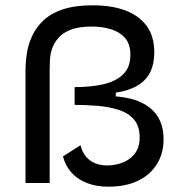

<svg xmlns="http://www.w3.org/2000/svg" viewBox="-20 -689 691 723"><path d="M388 14Q343 14 308 0.5Q273 -13 250 -38Q227 -63 217 -100L283 -142Q290 -115 305 -98Q320 -81 340 -73.5Q360 -66 384 -66Q404 -66 425.5 -71.5Q447 -77 465.5 -89.5Q484 -102 495 -122Q506 -142 506 -171Q506 -214 484.5 -239Q463 -264 426.5 -275.5Q390 -287 347 -290.5Q304 -294 261 -294V-361Q326 -361 372.5 -372.5Q419 -384 445 -410.5Q471 -437 471 -482Q471 -524 450 -547Q429 -570 396 -579.5Q363 -589 325 -589Q278 -589 247.5 -577.5Q217 -566 200.5 -547Q184 -528 176.5 -506.5Q169 -485 168 -464Q167 -443 167 -428V0H76V-422Q76 -453 81 -487Q86 -521 101 -553.5Q116 -586 144 -612.5Q172 -639 217.5 -654Q263 -669 329 -669Q401 -669 452.5 -649.5Q504 -630 532.5 -591Q561 -552 561 -491Q561 -449 546 -418Q531 -387 499 -367.5Q467 -348 416 -340V-326Q478 -321 518 -300Q558 -279 577 -245Q596 -211 596 -165Q596 -111 570.5 -70.5Q545 -30 499 -8Q453 14 388 14Z"/></svg>

Font: Bricolage Grotesque 48pt Condensed ExtraBold
Style: Regular
Weight: 400
Version: Version 1.000;gftools[0.9.30]